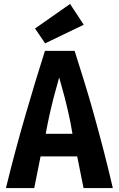

<svg xmlns="http://www.w3.org/2000/svg" viewBox="-20 -950 600 970"><path d="M10 0Q35 -102 60 -195Q85 -288 110 -373.5Q135 -459 159 -538.5Q183 -618 207 -693H357Q381 -618 406 -537Q431 -456 455 -370Q479 -284 503 -191.5Q527 -99 550 0H402L370 -160H185L153 0ZM211 -274H346Q338 -324 328 -369Q318 -414 306 -460.5Q294 -507 279 -559Q264 -507 252 -460.5Q240 -414 230 -369Q220 -324 211 -274ZM208 -731 157 -806 334 -930 403 -825Z"/></svg>

Font: Ubuntu Sans Mono
Style: Regular
Weight: 400
Monospace: yes
Designer: Dalton Maag Ltd
Foundry: Dalton Maag Ltd
Version: Version 1.006